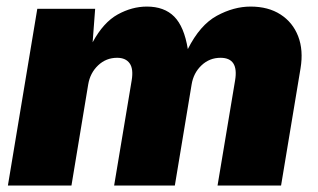

<svg xmlns="http://www.w3.org/2000/svg" viewBox="-20 -573 983 593"><path d="M4.4 0 95.2 -545.9H273.9L266.1 -442.4Q299.3 -503.9 343.5 -528.3Q387.7 -552.7 433.6 -552.7Q487.3 -552.7 518.1 -521.7Q548.8 -490.7 560.1 -421.4Q597.7 -496.1 649.9 -524.4Q702.1 -552.7 753.9 -552.7Q808.6 -552.7 846.4 -528.3Q884.3 -503.9 900.9 -460.9Q917.5 -418 908.2 -361.8L848.1 0H651.9L706.1 -324.7Q717.8 -394.5 661.1 -394.5Q627 -394.5 602.3 -371.1Q577.6 -347.7 571.8 -312L520 0H332.5L386.7 -324.7Q392.6 -360.4 380.4 -377.4Q368.2 -394.5 341.8 -394.5Q307.6 -394.5 283 -371.1Q258.3 -347.7 252.4 -312L200.7 0Z"/></svg>

Font: Inter Black
Style: Italic
Weight: 900
Italic angle: -9.39999°
Designer: Rasmus Andersson
Foundry: rsms
Version: Version 4.000;git-a52131595